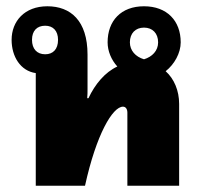

<svg xmlns="http://www.w3.org/2000/svg" viewBox="-20 -592 644 612"><path d="M259 -308V-418C259 -526 205 -572 131 -572C58 -572 17 -524 17 -465C17 -412 45 -366 94 -359V0H251C287 -164 339 -252 372 -252C381 -252 386 -244 386 -233V0H551V-261C551 -303 535 -341 508 -365C536 -387 556 -423 556 -457C556 -526 512 -572 439 -572C366 -572 323 -526 323 -457C323 -429 335 -401 354 -380C315 -362 283 -324 262 -279H258C259 -289 259 -299 259 -308ZM124 -419C98 -419 82 -436 82 -465C82 -494 98 -510 124 -510C149 -510 165 -494 165 -465C165 -435 149 -419 124 -419ZM394 -457C394 -486 412 -504 439 -504C466 -504 484 -486 484 -457C484 -430 465 -411 439 -403C412 -411 394 -431 394 -457Z"/></svg>

Font: Noto Sans Thai Looped Condensed Black
Style: Regular
Weight: 900
Width: 3
Designer: Sasikarn Vongin, Ben Mitchell
Foundry: The Fontpad Ltd
Version: Version 1.001